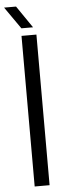

<svg xmlns="http://www.w3.org/2000/svg" viewBox="-81 -986 345 1016"><g transform="rotate(-5 91.5 -478.5)"><path d="M60.7 0V-800H139.9V0ZM63.6 -840 -18.1 -957.1H45.4L125.5 -840Z"/></g></svg>

Font: Big Shoulders Stencil Text Thin
Style: Regular
Weight: 100
Designer: Patric King
Foundry: XO Type Co
Version: Version 2.001